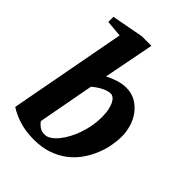

<svg xmlns="http://www.w3.org/2000/svg" viewBox="-215 -844 962 962"><g transform="rotate(45 266.0 -362.5)"><path d="M361.8 -307.1Q361.8 -338.4 356.9 -360.6Q352.1 -382.8 344.5 -397Q336.9 -411.1 327.9 -417.5Q318.8 -423.8 310.1 -423.8Q289.1 -423.8 263.4 -410.6Q237.8 -397.5 214.8 -377.9L159.2 -79.1Q167 -66.4 181.9 -55.2Q196.8 -43.9 220.2 -43.9Q236.8 -43.9 253.7 -54.9Q270.5 -65.9 286.1 -84.7Q301.8 -103.5 315.7 -128.9Q329.6 -154.3 339.8 -183.6Q350.1 -212.9 356 -244.6Q361.8 -276.4 361.8 -307.1ZM501 -311Q501 -281.2 494.6 -245.6Q488.3 -210 473.6 -174.1Q459 -138.2 435.8 -104.7Q412.6 -71.3 379.2 -45.2Q345.7 -19 301 -3.4Q256.3 12.2 199.2 12.2Q144.5 12.2 99.4 -1.2Q54.2 -14.6 18.1 -38.1L134.8 -661.1L46.9 -668.9V-705.1L215.8 -736.8H284.2L231.9 -467.8Q259.3 -481.9 287.8 -491Q316.4 -500 342.8 -500Q382.8 -500 412.6 -482.2Q442.4 -464.4 462.2 -437Q481.9 -409.7 491.5 -376Q501 -342.3 501 -311Z"/></g></svg>

Font: Charis SIL
Style: Bold Italic
Weight: 700
Italic angle: -11°
Foundry: SIL International
Version: Version 4.112